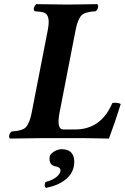

<svg xmlns="http://www.w3.org/2000/svg" viewBox="-20 -667 603 927"><path d="M342.8 -42Q449.7 -42 504.4 -134.3Q514.2 -150.9 522.9 -169.9Q547.9 -173.3 563 -165Q535.2 -75.7 505.9 2Q504.9 2 391.1 0H176.8L28.8 2Q19 -5.4 28.3 -23.4Q32.2 -29.3 36.1 -32.2Q86.4 -35.2 103.5 -51.3Q123 -71.3 132.8 -122.1L210.9 -522.9Q224.1 -590.8 195.3 -605Q181.6 -610.8 147.9 -612.8Q138.2 -620.1 147.5 -638.2Q151.4 -644 154.8 -647Q155.8 -647 303.2 -645Q324.7 -645 370.1 -645.8Q415.5 -646.5 449.2 -647Q459 -639.6 449.7 -621.6Q445.8 -615.7 441.9 -612.8Q391.6 -609.9 374.5 -593.8Q355 -573.7 345.2 -522.9L267.1 -121.1Q252.4 -43 285.2 -42ZM275.9 53.2Q334.5 53.2 338.4 106.9Q338.9 118.7 337.4 130.9Q328.6 192.4 254.4 224.6Q229.5 234.9 201.7 240.2Q190.9 231.4 199.7 211.9Q252.4 197.8 269 168.5Q271.5 163.1 272 159.2Q274.4 142.1 251 136.7Q247.1 135.7 246.6 136.2Q214.8 128.9 219.7 90.8Q222.2 72.8 251.5 59.1Q265.1 53.7 275.9 53.2Z"/></svg>

Font: Linux Libertine Capitals O
Style: Bold Italic Samll Caps
Weight: 400
Italic angle: -12°
Designer: Philipp H. Poll
Foundry: Philipp H. Poll
Version: Version 5.0.4